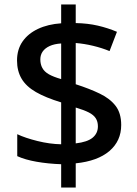

<svg xmlns="http://www.w3.org/2000/svg" viewBox="-20 -779 612 857"><path d="M253 -46Q195 -48 143.5 -57Q92 -66 57 -82V-180Q93 -163 147.5 -149.5Q202 -136 253 -135V-322Q184 -343 140.5 -368Q97 -393 76.5 -427.5Q56 -462 56 -509Q56 -558 80.5 -593.5Q105 -629 149.5 -650Q194 -671 253 -675V-759H318V-676Q372 -675 417 -664.5Q462 -654 502 -637L469 -551Q435 -565 395.5 -574.5Q356 -584 318 -587V-403Q380 -383 425.5 -361Q471 -339 496 -306.5Q521 -274 521 -221Q521 -150 468.5 -105Q416 -60 318 -50V58H253ZM318 -139Q370 -145 393.5 -164.5Q417 -184 417 -215Q417 -236 407.5 -251Q398 -266 376.5 -277Q355 -288 318 -299ZM253 -585Q222 -583 201.5 -573.5Q181 -564 170.5 -549Q160 -534 160 -514Q160 -492 169 -475.5Q178 -459 198 -447.5Q218 -436 253 -426Z"/></svg>

Font: Noto Sans Armenian Medium
Style: Regular
Weight: 500
Designer: Monotype Design Team
Foundry: Monotype Imaging Inc.
Version: Version 2.007